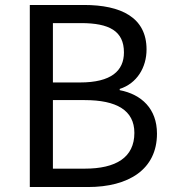

<svg xmlns="http://www.w3.org/2000/svg" viewBox="-20 -753 697 773"><path d="M100 0H334C498 0 612 -71 612 -215C612 -315 550 -373 462 -390V-395C531 -417 570 -481 570 -554C570 -683 467 -733 318 -733H100ZM193 -421V-660H306C420 -660 479 -628 479 -542C479 -468 428 -421 302 -421ZM193 -74V-350H321C449 -350 521 -309 521 -218C521 -119 447 -74 321 -74Z"/></svg>

Font: Noto Sans CJK TC Regular
Style: Regular
Weight: 400
Designer: Ryoko NISHIZUKA (kana & ideographs); Paul D. Hunt (Latin, Greek & Cyrillic); Wenlong ZHANG (bopomofo); Sandoll Communica
Foundry: Adobe Systems Incorporated
Version: Version 1.001;PS 1.001;hotconv 1.0.78;makeotf.lib2.5.61930